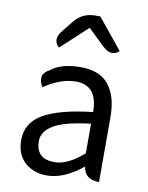

<svg xmlns="http://www.w3.org/2000/svg" viewBox="-92 -893 748 972"><g transform="rotate(10 282.0 -407.0)"><path d="M217 13Q147 13 102 -28Q58 -69 58 -141Q58 -229 137 -276Q217 -324 392 -344Q392 -481 280 -481Q203 -481 117 -423Q81 -486 139 -514Q192 -557 291 -557Q391 -557 437 -498Q483 -439 483 -334V0Q408 0 400 -65Q303 13 217 13ZM243 -60Q311 -60 392 -132V-284Q259 -268 203 -235Q147 -202 147 -152Q147 -60 243 -60ZM165 -635Q126 -671 167 -721L212 -777Q253 -827 318 -827H344L471 -671Q432 -635 385 -680L301 -761L165 -635Z"/></g></svg>

Font: Swei Toothpaste CJK TC
Style: Regular
Weight: 400
Version: Version 1.0